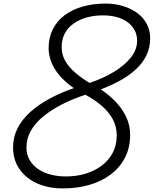

<svg xmlns="http://www.w3.org/2000/svg" viewBox="-20 -1035 860 1074"><path d="M332 19Q269 19 218 2.5Q167 -14 130 -44.5Q93 -75 73 -116.5Q53 -158 53 -210Q53 -268 78.5 -318Q104 -368 150 -409Q196 -450 258 -483.5Q320 -517 393 -542Q343 -577 312 -614Q281 -651 266.5 -689.5Q252 -728 252 -765Q252 -824 275 -870.5Q298 -917 340.5 -949Q383 -981 441.5 -998Q500 -1015 570 -1015Q623 -1015 668.5 -1001Q714 -987 748 -962Q782 -937 801 -901Q820 -865 820 -821Q820 -769 799 -725.5Q778 -682 740 -647Q702 -612 652 -584.5Q602 -557 544 -535Q592 -503 629 -463.5Q666 -424 687 -378.5Q708 -333 708 -281Q708 -209 679 -153Q650 -97 598.5 -58.5Q547 -20 479 -0.5Q411 19 332 19ZM348 -48Q407 -48 458.5 -63.5Q510 -79 549.5 -109Q589 -139 611 -181.5Q633 -224 633 -277Q633 -326 612 -366Q591 -406 552 -440.5Q513 -475 458 -505Q387 -482 327.5 -451.5Q268 -421 223 -384.5Q178 -348 153 -304.5Q128 -261 128 -210Q128 -170 146 -139.5Q164 -109 194.5 -88.5Q225 -68 265 -58Q305 -48 348 -48ZM481 -571Q560 -598 619.5 -634.5Q679 -671 713 -714.5Q747 -758 747 -807Q747 -842 731.5 -869Q716 -896 689.5 -914Q663 -932 629 -940.5Q595 -949 556 -949Q509 -949 467.5 -938Q426 -927 393.5 -904.5Q361 -882 343 -849Q325 -816 325 -771Q325 -728 346 -692.5Q367 -657 402.5 -627Q438 -597 481 -571Z"/></svg>

Font: Playwrite US Trad Light
Style: Regular
Weight: 300
Designer: Veronika Burian, José Scaglione
Foundry: TypeTogether
Version: Version 1.003